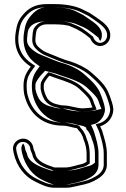

<svg xmlns="http://www.w3.org/2000/svg" viewBox="-20 -682 604 919"><path d="M198.8 -226.2C194.9 -234.9 191.4 -245.7 189.5 -256.6V-273C189.5 -275.7 189.7 -278.3 190.3 -282C195.4 -293.8 205.6 -308.1 216.2 -319.5C216.3 -319.5 216.6 -319.4 218.7 -318.8C260 -302.5 307.7 -291.5 341 -270.6C354.4 -262.3 365.3 -252.1 377.7 -239.7C393 -224.3 408.5 -210.9 413.7 -190.2C415.9 -181.4 419.6 -176.1 422.6 -168.1C420.6 -167.6 417.6 -166.9 415 -166.4L393.3 -164.5C386.8 -163.8 380.9 -163.5 375.5 -163.5C346 -163.5 315.5 -177.5 281 -177.5C271.9 -177.5 260.2 -181.4 250.5 -183.3C231.6 -187.6 214.8 -197.8 205.6 -212.6ZM346.5 -68.5H347C349.7 -68.5 348.3 -67.6 354.3 -60.2L362.3 -51.1C365.2 -47.7 367.6 -44 369.3 -40.6L376 -27.3C376.9 -24 378.6 -18.5 379.9 -14.5L385.9 1.5C391 16.7 394.5 36.9 394.5 55V92.6C389.2 96 379 101.5 373.5 102.6C350.7 107.2 317.7 119.5 294 119.5H240.2C201.3 106.5 156.7 91.4 149.4 54.5C147.3 44.1 143.7 42 140.3 30.3L138.3 19.4C135.2 6.8 127.8 -3.5 116.6 -10.8C81.8 -33.6 33 -2 43.7 40.6L45.7 51.5C60.3 115.1 97.8 163.9 151.7 188.8C172.6 199.2 206.2 216.5 238 216.5H294C315.1 216.5 321.7 214.5 344.7 209.3C374.4 202.6 400.5 198.6 426.4 185.7C454.3 171.7 488.5 152.3 491.5 110.5L491.5 110.3V53C491.5 16.3 479.7 -18.7 472.2 -44.9C469.2 -57.1 464.5 -66.8 459.4 -77.6C495.1 -87.8 522.5 -119.5 522.5 -160V-160.4C520 -185.8 512 -201.9 506.1 -221.5L495.8 -246.1C480.1 -277.6 453.4 -303.3 428.9 -324.6L412.8 -338.7C386.6 -359.7 353.5 -375.7 319.1 -387.2C281.3 -396.7 249.1 -413.1 214.6 -426C202.6 -430.5 189.8 -436.4 180.1 -443.9C164.6 -455.9 152.8 -464.1 149.5 -484.5V-497.7C151 -514 152.2 -528.8 156.7 -540.5C166.5 -554.9 179.4 -565.5 205 -565.5H241C266.5 -565.5 305.6 -562.9 320.7 -554.2C358.7 -539 384.1 -521.9 412.5 -497.7C416 -487.8 422 -479.2 430.8 -472.1C465.1 -444.7 511.3 -475.8 507.5 -515.4V-521.5C502.9 -558.1 467.1 -580 440.3 -599.2L422.5 -611C408.6 -621.8 396.4 -625.5 381.6 -633.6C346.3 -653.2 293.9 -662.5 241 -662.5H205C150.2 -662.5 116.7 -643.5 90.3 -611.9C68.9 -587.6 61 -565.4 55.6 -530.2C41.7 -446.7 77.7 -395.2 127.1 -363C109.8 -339.8 92.5 -314.5 92.5 -273C92.5 -251.5 94 -234.4 99.8 -215.8C121.6 -139.7 182.6 -80.5 281 -80.5C303.7 -80.5 323 -71.8 346.5 -68.5ZM185.2 -219.8 192.5 -205.3C204.6 -185.9 224.7 -173.7 247.4 -168.7C256.1 -166.9 267.9 -162.5 281 -162.5C311.5 -162.5 341.2 -148.5 375.5 -148.5C381.4 -148.5 387.9 -148.9 394.7 -149.5L417.1 -151.6C420.4 -152.2 424 -153 426.3 -153.6L442.4 -157.8L436.6 -173.4C432.9 -183.5 429.8 -187.8 428.3 -193.8C421.7 -220.1 402.8 -235.8 388.3 -250.3C375.7 -262.9 364 -274 349 -283.4C312.4 -306.2 264 -317 224.2 -332.8C220 -334.5 215.9 -335.1 211.3 -336.3C198.2 -322.1 184 -305.1 176.5 -287.9C174.9 -284.2 174.5 -277.3 174.5 -273V-255.3C176.8 -242.3 180.6 -230.1 185.2 -219.8ZM347 -83.6C328.1 -86.4 306.8 -95.5 281 -95.5C189.5 -95.5 134.5 -149.1 114.2 -220.1C108.9 -237.2 107.5 -252.1 107.5 -273C107.5 -309.9 122 -331.1 139.1 -354L148.7 -366.8L135.3 -375.5C89.5 -405.3 57.5 -450.3 70.4 -527.8C75.7 -562.1 82 -579.8 101.7 -602.1C125.9 -631.2 154 -647.5 205 -647.5H241C292.3 -647.5 342.5 -638.2 374.4 -620.4C391.2 -611.2 401.9 -608.1 413.7 -598.9L431.7 -586.8C459.8 -566.8 488.3 -547.4 492.5 -520.5V-514.7C495.2 -487.3 464 -464.8 440.2 -483.9C432.1 -490.3 428.6 -497.1 425.2 -506.6C409.5 -520 390 -533.9 374.3 -545.2C360.6 -554.3 341.4 -562.1 327.2 -567.8C303.9 -579.7 267.3 -580.5 241 -580.5H205C174.4 -580.5 155.9 -566.1 144.3 -548.9C135.8 -536.5 135.9 -514.3 134.5 -498.3V-483.3C138.9 -456 155.8 -443.7 170.9 -432.1C182.6 -423 196.6 -416.8 209.4 -412C242.5 -399.5 276.2 -382.6 314.9 -372.8C348.5 -361.5 379.3 -346.2 403.2 -327.2L419.1 -313.4C443 -292.4 468.3 -267.2 482.2 -239.9L491.9 -216.5C498.3 -195.5 505.2 -180.6 507.5 -159.6C507.1 -125.9 484.9 -100.5 455.3 -92L438.2 -87.2L445.8 -71.2C451.1 -60.1 455 -52.1 457.8 -41.1C465.6 -13.8 476.5 19.2 476.5 53V109.8C473.7 142.9 447.8 158.2 419.6 172.3C396.4 183.9 371.8 187.8 341.3 194.7C317.8 200 314 201.5 294 201.5H238C211.1 201.5 179.7 186 158.2 175.2C108.3 152.2 74.3 107.7 60.3 48.5L58.3 37.4C55.9 27.5 57.6 19.3 62.1 12.3C79.3 -14 116.7 -3.1 123.7 22.6L125.7 33.8C130 48.5 133.4 51.3 134.6 57.5C144.5 106.5 200.1 122 237.8 134.5H294C322.1 134.5 355.5 121.5 376.5 117.4C390.4 114.6 400.1 106.8 409.5 100.9V55C409.5 34.9 405.9 14 400.1 -3.5L394.1 -19.5C392.2 -25.2 391.2 -28.6 390 -32.7L382.7 -47.4C380.3 -52.1 377.6 -56.2 373.7 -60.9L365.5 -70.1C365.3 -70.3 361.4 -82.3 347 -83.6ZM149.5 -256.1V-273C149.5 -276.1 149.9 -279.7 150.5 -283.6C156.3 -297.1 166.8 -311.9 178.4 -324.4L195.9 -343.2L239.3 -331.8C242.2 -331 242.4 -330.9 244.9 -330.3C282.2 -315.5 335.3 -303.4 375.3 -278.4C391.2 -268.4 402.6 -257.5 415.2 -245C430 -230.2 447.8 -214.6 453.5 -191.6C455.9 -182.4 461.7 -171.4 465.6 -161L445.2 -155.8C442 -154.9 434.4 -153.3 428.6 -152.2L403.5 -150C394.4 -149.1 385 -148.5 375.5 -148.5C315.7 -148.5 289.2 -162.5 281 -162.5C247.5 -162.5 232.6 -169.9 231.7 -170.1C197.1 -177 177.3 -192.1 166.4 -209.5L159.4 -223.6C155.2 -233 151.6 -244.4 149.5 -256.1ZM132.5 -273C132.5 -251.7 134 -235.4 139.6 -217.5C162.2 -138.2 227.8 -95.5 281 -95.5C324 -95.5 345.4 -85.3 354.3 -83.7C403.3 -76.2 392.4 -64.7 392.4 -64.7L400.4 -55.7C404 -51.4 406.6 -47.5 408.6 -43.4L415.6 -29.5C416.6 -25.9 418 -21.1 419.6 -16.5L425.6 -0.5C431 15.7 434.5 36.1 434.5 55V96.7C422.6 104.3 421.8 110 392.3 115.9C381.3 118.1 344.7 134.5 294 134.5H225L213.7 130.7C173.7 117.4 117.8 97.4 109.5 55.7C107.7 46.7 104.5 45.5 100.5 31.6L98.5 20.6C96.9 14.6 94.3 9.3 90.6 4.6C84.1 12.8 80 25.1 83.5 39.4L85.5 50.4C100 112.5 137.8 158.5 183.3 179.5C203.6 189.7 230.3 200.5 238.6 201.5H294C311.5 201.5 377.1 185.3 394.4 176.7C420.2 163.8 448.7 148.9 451.5 110.1V53C451.5 17.4 440.1 -16.8 432.4 -43.4C429.5 -55.2 425.2 -64 420 -75L415.7 -84L435.2 -89.6C451.3 -94.2 482.5 -120.8 482.5 -160.1C480.1 -183.8 472.5 -199.4 466.4 -219.5L456.4 -243.6C441.6 -272.9 416.1 -297.8 392.2 -318.7L376.3 -332.6C353.1 -351 324.4 -365.2 294.4 -375.4C250.5 -386.7 217.1 -403.9 186.3 -415.4C172 -420.8 156.3 -428 144.1 -437.4C128.8 -449.1 113.2 -461.3 109.5 -484.1V-497.9C111.1 -515.2 112.2 -530 117.4 -543.4C125.4 -555.1 134.3 -569.7 170.7 -577.2C180.9 -579.3 193 -580.5 205 -580.5H241C269.5 -580.5 319.8 -579.6 352 -563.7C367 -557.6 386.1 -549.9 400.9 -540C416.6 -528.8 435.7 -515.2 451.4 -501.8C453.5 -495.8 455.9 -490.8 459.6 -486C465.1 -493.6 468.6 -503.5 467.5 -515.2V-521.1C463.2 -553.4 432.9 -572.2 405.1 -592L387 -604.1C375.6 -613 367.4 -614.8 348.6 -625.1C320.3 -640.8 281.1 -647.5 241 -647.5H205C181.2 -647.5 155.1 -639.3 128.4 -607.3C108.2 -584.4 100.9 -564.3 95.5 -529.3C81.9 -447.6 117.5 -399.3 161.8 -370.4L170.1 -365C151.5 -340 132.5 -316.5 132.5 -273Z"/></svg>

Font: HoneyBee
Style: Blur
Weight: 700
Foundry: Cannot Into Space Fonts
Version: Version 0.89